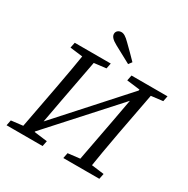

<svg xmlns="http://www.w3.org/2000/svg" viewBox="-192 -1048 1195 1219"><g transform="rotate(30 405.0 -438.5)"><path d="M17 0H281L289 -40L170 -55H152L25 -40L17 0ZM101 0H183L240 -310L308 -670H223C207 -567 188 -463 169 -360L101 0ZM122 -630 243 -615H262L386 -630L394 -670H130L122 -630ZM153 -12 670 -584 678 -660 163 -88 153 -12ZM433 0H697L705 -40L586 -55H568L441 -40L433 0ZM519 0H605C621 -103 639 -207 658 -310L726 -670H644L587 -360L519 0ZM538 -630 659 -615H678L802 -630L810 -670H546L538 -630ZM509 -746C479 -777 448 -808 416 -839C388 -867 371 -877 354 -877C334 -877 317 -864 317 -844C317 -826 330 -809 367 -789C407 -767 449 -744 491 -722L509 -746Z"/></g></svg>

Font: Source Serif Variable
Style: Italic
Weight: 389
Italic angle: -12°
Designer: Frank Grießhammer
Foundry: Adobe Systems Incorporated
Version: Version 3.001;hotconv 1.0.111;makeotfexe 2.5.65597